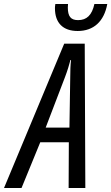

<svg xmlns="http://www.w3.org/2000/svg" viewBox="-85 -934 553 954"><path d="M301 -780C380 -780 432 -827 448 -914H384C372 -859 346 -834 303 -834C267 -834 252 -852 252 -897C252 -899 252 -904 253 -914H190C188 -903 188 -897 188 -893C188 -820 228 -780 301 -780ZM-65 0H22L115 -227H257L256 0H339L336 -717H234ZM142 -300 238 -551C251 -585 259 -613 265 -636H268C265 -612 264 -583 264 -551L260 -300Z"/></svg>

Font: Noto Sans ExtraCondensed
Style: Italic
Weight: 400
Width: 2
Italic angle: -12°
Designer: Monotype Design Team
Foundry: Monotype Imaging Inc.
Version: Version 2.013